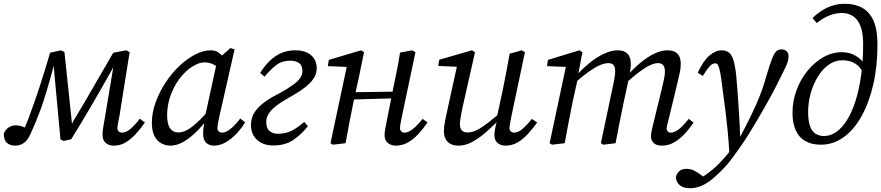

<svg xmlns="http://www.w3.org/2000/svg" viewBox="-24 -760 4678 1019"><path d="M57 13Q30 13 13 -1.5Q-4 -16 -4 -50Q3 -70 20 -82.5Q37 -95 61 -95Q67 -95 76 -93.5Q85 -92 98.5 -87Q112 -82 134 -71L101 -37L94 -55Q103 -72 111.5 -92Q120 -112 129 -136Q138 -160 148 -189Q158 -218 170 -251Q192 -316 210 -374.5Q228 -433 242 -480L298 -493L318 -484L362 -66H340L366 -119Q419 -206 471.5 -298Q524 -390 577 -480L646 -493L664 -483L610 -145Q606 -122 602.5 -106Q599 -90 599 -79Q599 -69 606 -62.5Q613 -56 623 -56Q643 -56 665.5 -73.5Q688 -91 718 -130L745 -110Q723 -78 697.5 -50Q672 -22 643.5 -4.5Q615 13 579 13Q554 13 537 -1.5Q520 -16 520 -45Q520 -58 522.5 -76Q525 -94 531 -126L586 -455L606 -438H594L573 -395Q520 -300 465.5 -206.5Q411 -113 354 -21L314 -12L297 -20L259 -430L266 -431Q254 -383 239 -330Q224 -277 208 -227Q199 -198 189 -172Q179 -146 169.5 -122.5Q160 -99 151 -78.5Q142 -58 134 -41Q120 -12 100 0.5Q80 13 57 13Z M880 13Q855 13 832.5 1Q810 -11 796 -37.5Q782 -64 782 -108Q782 -161 801.5 -215.5Q821 -270 853.5 -320Q886 -370 927 -409Q968 -448 1011.5 -470.5Q1055 -493 1095 -493Q1117 -493 1133.5 -482.5Q1150 -472 1163.5 -454Q1177 -436 1191 -412L1155 -386Q1136 -403 1112.5 -416Q1089 -429 1062 -429Q1043 -429 1023 -420.5Q1003 -412 983 -397.5Q963 -383 945 -362Q922 -337 903.5 -303Q885 -269 874 -229.5Q863 -190 863 -148Q863 -101 878.5 -79Q894 -57 922 -57Q943 -57 967 -69Q991 -81 1024 -111.5Q1057 -142 1101 -195L1110 -160H1100Q1066 -110 1028.5 -71Q991 -32 953.5 -9.5Q916 13 880 13ZM1111 13Q1087 13 1070.5 -2Q1054 -17 1054 -50Q1054 -65 1055.5 -78Q1057 -91 1059.5 -104Q1062 -117 1065 -132L1063 -136L1131 -448L1140 -453L1199 -505L1221 -498L1140 -141Q1135 -120 1132.5 -104.5Q1130 -89 1130 -80Q1130 -69 1137 -62.5Q1144 -56 1155 -56Q1174 -56 1199 -75.5Q1224 -95 1251 -131L1277 -111Q1258 -79 1231.5 -51Q1205 -23 1174.5 -5Q1144 13 1111 13Z M1426 12Q1372 12 1340 -18Q1308 -48 1308 -96Q1308 -120 1316 -141.5Q1324 -163 1341.5 -183Q1359 -203 1388.5 -224Q1418 -245 1461 -266Q1506 -291 1532.5 -310.5Q1559 -330 1570 -347.5Q1581 -365 1581 -382Q1581 -413 1563 -425.5Q1545 -438 1518 -438Q1473 -438 1442.5 -415Q1412 -392 1380 -353L1357 -373Q1377 -406 1404 -433.5Q1431 -461 1465.5 -477Q1500 -493 1543 -493Q1597 -493 1627 -467Q1657 -441 1657 -397Q1657 -377 1648 -357.5Q1639 -338 1620.5 -319Q1602 -300 1574 -281Q1546 -262 1508 -241Q1464 -216 1438 -195Q1412 -174 1400.5 -154Q1389 -134 1389 -113Q1389 -79 1406.5 -64.5Q1424 -50 1451 -50Q1491 -50 1522.5 -65.5Q1554 -81 1591 -113L1610 -90Q1574 -45 1531.5 -16.5Q1489 12 1426 12Z M1743 8 1730 0 1820 -423 1837 -404 1716 -409 1721 -442 1892 -493 1908 -483 1883 -361 1851 -214Q1840 -161 1830 -107.5Q1820 -54 1810 0ZM1813 -231V-270L2096 -274V-239ZM2076 13Q2053 13 2035 -1Q2017 -15 2017 -43Q2017 -57 2020.5 -75.5Q2024 -94 2030 -125L2062 -287Q2072 -335 2082 -384Q2092 -433 2099 -481L2164 -493L2181 -483L2109 -142Q2105 -122 2102 -105.5Q2099 -89 2099 -79Q2099 -69 2106 -62.5Q2113 -56 2123 -56Q2142 -56 2165 -73.5Q2188 -91 2219 -129L2245 -110Q2223 -78 2197.5 -50Q2172 -22 2142 -4.5Q2112 13 2076 13Z M2409 13Q2386 13 2368.5 4.5Q2351 -4 2341.5 -21.5Q2332 -39 2332 -63Q2332 -90 2339 -123Q2346 -156 2352 -184L2406 -430L2417 -405L2302 -410L2307 -443L2481 -493L2497 -483L2432 -195Q2428 -176 2424.5 -158.5Q2421 -141 2419 -126.5Q2417 -112 2417 -101Q2417 -79 2427 -68Q2437 -57 2456 -57Q2481 -57 2506.5 -69.5Q2532 -82 2566 -108.5Q2600 -135 2647 -175L2653 -141H2642Q2596 -94 2556.5 -59.5Q2517 -25 2481 -6Q2445 13 2409 13ZM2659 13Q2634 13 2617 -1Q2600 -15 2600 -43Q2600 -56 2603 -73.5Q2606 -91 2615 -124H2610L2644 -281Q2654 -329 2663 -377.5Q2672 -426 2681 -475L2745 -493L2762 -483L2690 -142Q2686 -122 2683 -105Q2680 -88 2680 -79Q2680 -69 2687 -62.5Q2694 -56 2704 -56Q2724 -56 2746 -73.5Q2768 -91 2799 -129L2827 -110Q2804 -78 2778.5 -50Q2753 -22 2723.5 -4.5Q2694 13 2659 13Z M2906 8 2893 0 2983 -423 3000 -404 2879 -409 2884 -442 3051 -493 3067 -483 3043 -357 3045 -355 3014 -214Q3003 -161 2993 -107.5Q2983 -54 2973 0ZM3178 8 3165 0 3233 -322Q3235 -337 3238 -352.5Q3241 -368 3241 -381Q3241 -405 3232 -415Q3223 -425 3205 -425Q3185 -425 3159.5 -414Q3134 -403 3101.5 -380Q3069 -357 3029 -322V-362H3038Q3071 -399 3108 -428.5Q3145 -458 3183 -475.5Q3221 -493 3255 -493Q3289 -493 3306.5 -475Q3324 -457 3324 -420Q3324 -404 3321 -386.5Q3318 -369 3315 -353L3314 -346L3285 -212Q3274 -159 3263.5 -106Q3253 -53 3243 0ZM3488 13Q3461 13 3446 -0.5Q3431 -14 3431 -36Q3431 -53 3435.5 -71Q3440 -89 3447 -119L3489 -291Q3495 -317 3500 -340Q3505 -363 3505 -379Q3505 -404 3495.5 -414.5Q3486 -425 3468 -425Q3449 -425 3425 -413.5Q3401 -402 3370 -379Q3339 -356 3299 -320V-363H3309Q3341 -399 3377 -428.5Q3413 -458 3449 -475.5Q3485 -493 3519 -493Q3554 -493 3571.5 -475Q3589 -457 3589 -421Q3589 -398 3583.5 -373Q3578 -348 3572 -323L3528 -140Q3523 -118 3518.5 -102.5Q3514 -87 3514 -78Q3514 -68 3520.5 -62Q3527 -56 3536 -56Q3555 -56 3578 -73.5Q3601 -91 3631 -129L3657 -110Q3636 -78 3610 -50Q3584 -22 3554 -4.5Q3524 13 3488 13Z M3638 239Q3603 239 3584 223Q3565 207 3563 182Q3567 160 3581.5 148Q3596 136 3619 136Q3642 136 3660.5 145.5Q3679 155 3700 171L3728 192L3717 197H3684L3681 192Q3701 182 3721 168Q3741 154 3760.5 137.5Q3780 121 3798 102Q3827 72 3852.5 39.5Q3878 7 3900 -26Q3929 -80 3951 -124.5Q3973 -169 3990.5 -208.5Q4008 -248 4022 -288Q4036 -328 4048 -372Q4064 -425 4075 -452Q4086 -479 4097 -488.5Q4108 -498 4122 -498Q4140 -498 4150.5 -488.5Q4161 -479 4161 -463Q4161 -445 4155.5 -428.5Q4150 -412 4135 -383Q4118 -348 4100 -312Q4082 -276 4054 -226Q4040 -201 4025 -174.5Q4010 -148 3993.5 -120.5Q3977 -93 3959.5 -64Q3942 -35 3922 -5Q3908 16 3892.5 37.5Q3877 59 3860 82Q3843 105 3822 128Q3791 161 3761 186.5Q3731 212 3700.5 225.5Q3670 239 3638 239ZM3847 52Q3843 -12 3838 -64.5Q3833 -117 3826.5 -169.5Q3820 -222 3811 -285Q3804 -348 3798 -377Q3792 -406 3786.5 -415Q3781 -424 3772 -424Q3758 -424 3744.5 -410.5Q3731 -397 3706 -357L3679 -374Q3709 -438 3741.5 -465.5Q3774 -493 3807 -493Q3828 -493 3843 -482.5Q3858 -472 3867.5 -444Q3877 -416 3883 -363Q3887 -318 3890.5 -273.5Q3894 -229 3896.5 -185.5Q3899 -142 3901.5 -100.5Q3904 -59 3905 -21H3923Z M4333 8Q4283 8 4249 -12Q4215 -32 4198.5 -70Q4182 -108 4182 -160Q4182 -223 4203 -280.5Q4224 -338 4261 -383.5Q4298 -429 4345 -456Q4392 -483 4444 -483Q4493 -483 4531.5 -454.5Q4570 -426 4583 -372H4593L4568 -337Q4556 -391 4525 -415.5Q4494 -440 4445 -440Q4407 -440 4374 -416.5Q4341 -393 4316.5 -353Q4292 -313 4278.5 -264.5Q4265 -216 4265 -166Q4265 -118 4275.5 -89.5Q4286 -61 4305.5 -49.5Q4325 -38 4349 -38Q4384 -38 4415 -60Q4446 -82 4472 -124Q4498 -166 4517 -226Q4536 -286 4546.5 -362Q4557 -438 4557 -527Q4557 -583 4543.5 -619.5Q4530 -656 4504.5 -673.5Q4479 -691 4444 -691Q4409 -691 4375.5 -677Q4342 -663 4311 -638L4288 -664Q4322 -698 4365.5 -719Q4409 -740 4459 -740Q4513 -740 4552 -718.5Q4591 -697 4612 -650Q4633 -603 4633 -524Q4633 -408 4610.5 -311Q4588 -214 4548 -142.5Q4508 -71 4453 -31.5Q4398 8 4333 8Z"/></svg>

Font: Source Serif 4 18pt
Style: Italic
Weight: 400
Italic angle: -12°
Designer: Frank Grießhammer
Foundry: Adobe Systems Incorporated
Version: Version 4.004;hotconv 1.0.116;makeotfexe 2.5.65601